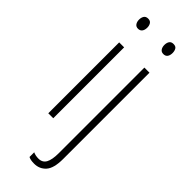

<svg xmlns="http://www.w3.org/2000/svg" viewBox="-314 -749 1013 1013"><g transform="rotate(45 192.5 -242.5)"><path d="M99 -726Q115 -726 122 -715Q129 -704 129 -689Q129 -671 121 -660.5Q113 -650 98 -650Q83 -650 75.5 -661Q68 -672 68 -688Q68 -704 75 -715Q82 -726 99 -726ZM116 -529V0H79V-529ZM257 -688Q257 -704 264 -715Q271 -726 288 -726Q305 -726 311.5 -715Q318 -704 318 -689Q318 -671 310.5 -660.5Q303 -650 287 -650Q272 -650 264.5 -661Q257 -672 257 -688ZM214 241Q200 241 189.5 239Q179 237 172 233V198Q189 206 211 206Q241 206 254 182Q267 158 267 110V-529H305V115Q305 184 279.5 212.5Q254 241 214 241Z"/></g></svg>

Font: Noto Sans Sinhala Condensed ExtraLight
Style: Regular
Weight: 200
Width: 3
Designer: Jelle Bosma - Monotype Design Team
Foundry: Monotype Imaging Inc.
Version: Version 2.006; ttfautohint (v1.8.4.7-5d5b)